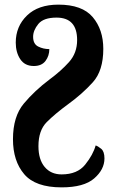

<svg xmlns="http://www.w3.org/2000/svg" viewBox="-20 -569 493 829"><path d="M246 240Q342 240 386.5 201.5Q431 163 431 115Q431 85 417 73.5Q403 62 393 59Q382 99 348 141.5Q314 184 246 184Q200 184 173 152Q146 120 146 62Q146 -6 182 -42Q218 -78 274 -119Q336 -164 381 -214Q426 -264 426 -358Q426 -441 380.5 -495Q335 -549 232 -549Q145 -549 96.5 -502Q48 -455 48 -385Q48 -343 67.5 -313.5Q87 -284 126 -284Q160 -284 176.5 -306Q193 -328 193 -357Q167 -357 145 -368Q123 -379 123 -410Q123 -438 145.5 -465.5Q168 -493 224 -493Q313 -493 313 -396Q313 -340 278 -301Q243 -262 194 -226Q130 -178 83 -122Q36 -66 36 32Q36 126 84.5 183Q133 240 246 240Z"/></svg>

Font: Noto Serif ExtraCondensed Extra
Style: Regular
Weight: 800
Width: 3
Designer: Monotype Design Team
Foundry: Monotype Imaging Inc.
Version: Version 1.002